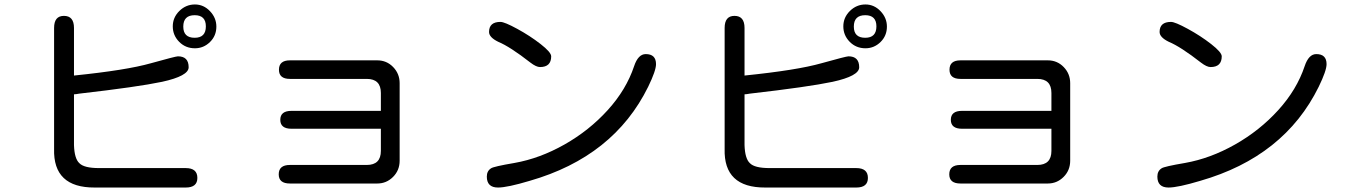

<svg xmlns="http://www.w3.org/2000/svg" viewBox="-20 -814 6040 859"><path d="M655 -531Q766 -562 776 -562Q824 -562 824 -513Q824 -474 705 -448Q596 -425 334 -395L322 -393L311 -392V-165Q313 -104 335 -84Q356 -62 423 -62H811Q863 -62 863 -18Q863 25 811 25H404Q217 26 222 -148V-689Q222 -743 266 -743Q311 -743 311 -689V-476Q546 -500 655 -531ZM852 -794Q891 -794 919.5 -764Q948 -734 948 -695Q948 -654 919.5 -626Q891 -598 852 -598Q810 -598 781.5 -627Q753 -656 753 -696Q753 -736 782.5 -765Q812 -794 852 -794ZM851 -645Q901 -645 901 -696Q901 -746 851 -746Q800 -746 800 -695Q800 -645 851 -645Z M1684 -238H1284Q1234 -238 1234 -278Q1234 -318 1284 -318H1684V-398Q1684 -461 1621 -461H1277Q1228 -461 1228 -502Q1228 -544 1277 -544H1668Q1710 -544 1739 -514Q1768 -484 1768 -442V-95Q1768 -52 1738.5 -22.5Q1709 7 1668 7H1277Q1227 7 1227 -34Q1227 -76 1277 -76H1621Q1684 -76 1684 -139Z M2446 -562Q2446 -514 2396 -514Q2379 -514 2353 -534Q2262 -605 2209 -627Q2168 -647 2168 -671Q2168 -716 2219 -716Q2237 -716 2294 -685Q2351 -654 2398.5 -617Q2446 -580 2446 -562ZM2177 -61Q2188 -69 2282 -85Q2395 -105 2505.5 -167.5Q2616 -230 2699 -321.5Q2782 -413 2817 -518Q2835 -572 2869 -572Q2915 -572 2915 -527Q2915 -498 2880 -426Q2726 -113 2350 -5Q2250 25 2208 25Q2158 25 2158 -24Q2158 -49 2177 -61Z M3655 -531Q3766 -562 3776 -562Q3824 -562 3824 -513Q3824 -474 3705 -448Q3596 -425 3334 -395L3322 -393L3311 -392V-165Q3313 -104 3335 -84Q3356 -62 3423 -62H3811Q3863 -62 3863 -18Q3863 25 3811 25H3404Q3217 26 3222 -148V-689Q3222 -743 3266 -743Q3311 -743 3311 -689V-476Q3546 -500 3655 -531ZM3852 -794Q3891 -794 3919.5 -764Q3948 -734 3948 -695Q3948 -654 3919.5 -626Q3891 -598 3852 -598Q3810 -598 3781.5 -627Q3753 -656 3753 -696Q3753 -736 3782.5 -765Q3812 -794 3852 -794ZM3851 -645Q3901 -645 3901 -696Q3901 -746 3851 -746Q3800 -746 3800 -695Q3800 -645 3851 -645Z M4684 -238H4284Q4234 -238 4234 -278Q4234 -318 4284 -318H4684V-398Q4684 -461 4621 -461H4277Q4228 -461 4228 -502Q4228 -544 4277 -544H4668Q4710 -544 4739 -514Q4768 -484 4768 -442V-95Q4768 -52 4738.5 -22.5Q4709 7 4668 7H4277Q4227 7 4227 -34Q4227 -76 4277 -76H4621Q4684 -76 4684 -139Z M5446 -562Q5446 -514 5396 -514Q5379 -514 5353 -534Q5262 -605 5209 -627Q5168 -647 5168 -671Q5168 -716 5219 -716Q5237 -716 5294 -685Q5351 -654 5398.5 -617Q5446 -580 5446 -562ZM5177 -61Q5188 -69 5282 -85Q5395 -105 5505.5 -167.5Q5616 -230 5699 -321.5Q5782 -413 5817 -518Q5835 -572 5869 -572Q5915 -572 5915 -527Q5915 -498 5880 -426Q5726 -113 5350 -5Q5250 25 5208 25Q5158 25 5158 -24Q5158 -49 5177 -61Z"/></svg>

Font: 寒蝉全圆体
Style: Regular
Weight: 400
Designer: Warren2060
      Designed by Motoya company      

      [Varela Round]
      Joe Prince(Latin component); Avraham Cornf
Foundry: ChillType
Version: Version 3.200